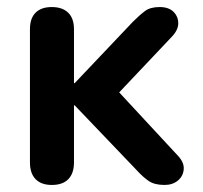

<svg xmlns="http://www.w3.org/2000/svg" viewBox="-20 -517 576 545"><path d="M127 8Q97 8 81 -8.5Q65 -25 65 -56V-434Q65 -465 81 -481Q97 -497 127 -497Q157 -497 173.5 -481Q190 -465 190 -434V-281H192L357 -455Q377 -475 392 -486Q407 -497 433 -497Q459 -497 472.5 -483.5Q486 -470 486 -451Q486 -432 468 -413L294 -229V-281L485 -75Q503 -56 501.5 -36.5Q500 -17 485 -4.5Q470 8 447 8Q419 8 402.5 -3Q386 -14 366 -36L192 -218H190V-56Q190 -25 174 -8.5Q158 8 127 8Z"/></svg>

Font: Nunito
Style: Bold
Weight: 700
Designer: Vernon Adams
Foundry: Vernon Adams
Version: Version 3.602